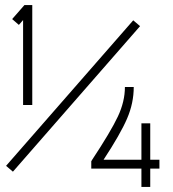

<svg xmlns="http://www.w3.org/2000/svg" viewBox="-20 -699 682 755"><path d="M536.1 -213.9H570.8V-70.8H606.9V-36.1H570.8V36.1H536.1V-36.1H338.9V-64.9L341.8 -69.8Q416 -182.1 443.6 -241Q471.2 -299.8 471.2 -356.9H505.9Q505.9 -293.5 479.7 -232.7Q453.6 -171.9 387.2 -70.8H536.1ZM503.9 -619.1 530.8 -596.2 30.8 -23.9 3.9 -46.9ZM70.8 -620.1 54.2 -601.1 27.8 -624 76.2 -679.2H106.9V-286.1H70.8Z"/></svg>

Font: RawengulkPcs
Style: Regular
Weight: 400
Version: Version 0.92